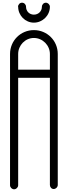

<svg xmlns="http://www.w3.org/2000/svg" viewBox="-20 -1394 499 1416"><path d="M230 -1114C294 -1114 348 -1060 348 -996V-880H114V-996C114 -1060 166 -1114 230 -1114ZM230 -1172C132 -1172 54 -1094 54 -996V-854V-850V-844V-30V-28C54 -12 68 2 84 2C100 2 114 -12 114 -28V-30V-820H348V-30C348 -14 360 0 376 0C392 0 406 -14 406 -30V-844V-850V-854V-996C406 -1094 328 -1172 230 -1172ZM142 -1374C126 -1374 113 -1360 113 -1344H114C114 -1280 166 -1227 230 -1227C294 -1227 348 -1280 348 -1344C348 -1360 334 -1374 318 -1374C302 -1374 289 -1360 289 -1344C289 -1311 263 -1286 230 -1286C197 -1286 172 -1311 172 -1344C172 -1360 159 -1374 143 -1374Z"/></svg>

Font: bauhaus_2017
Style: _regular
Weight: 400
Version: Version 1.0